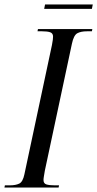

<svg xmlns="http://www.w3.org/2000/svg" viewBox="-48 -845 438 865"><path d="M-28 0 -26 -10H-4Q23 -10 39 -18Q55 -26 62 -60L186 -642Q189 -657 190 -666Q191 -675 191 -680Q191 -695 178.5 -699.5Q166 -704 142 -704H121L123 -714H368L366 -704H344Q316 -704 300 -695Q284 -686 276 -648L154 -76Q152 -63 150 -52Q148 -41 148 -34Q148 -18 161.5 -14Q175 -10 198 -10H218L216 0ZM151 -805 155 -825H370L366 -805Z"/></svg>

Font: Noto Serif Display ExtraCondensed
Style: Italic
Weight: 400
Width: 2
Italic angle: -12°
Designer: Monotype Design Team
Foundry: Monotype Imaging Inc.
Version: Version 2.009